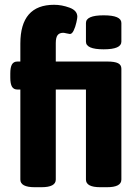

<svg xmlns="http://www.w3.org/2000/svg" viewBox="-20 -780 580 802"><path d="M65 -30V-406H53Q37 -406 30 -418Q23 -430 23 -456V-473Q23 -499 30 -511Q37 -523 53 -523H65V-598Q65 -760 206 -760Q238 -760 270.5 -748Q303 -736 303 -710Q303 -704 299 -686Q295 -668 288 -653Q281 -638 272 -638Q269 -638 258.5 -640.5Q248 -643 244 -643Q228 -643 220.5 -633Q213 -623 213 -600V-523H427Q459 -523 473 -516Q487 -509 487 -493V-30Q487 2 427 2H399Q339 2 339 -30V-406H213V-30Q213 2 153 2H125Q65 2 65 -30ZM339 -606V-684Q339 -716 413 -716Q487 -716 487 -684V-606Q487 -574 413 -574Q339 -574 339 -606Z"/></svg>

Font: Asap Condensed
Style: Bold
Weight: 700
Designer: Pablo Cosgaya
Foundry: Omnibus-Type
Version: Version 1.010; ttfautohint (v1.8)